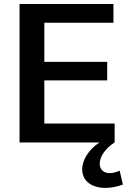

<svg xmlns="http://www.w3.org/2000/svg" viewBox="-20 -707 630 953"><path d="M77 0H474C422 34 388 85 388 134C388 215 482 249 590 209L574 140C518 166 475 149 475 105C475 69 505 28 549 0V-94H200V-308H512V-400H200V-594H543V-687H77Z"/></svg>

Font: Ronzino Medium
Style: Regular
Weight: 500
Designer: Nunzio Mazzaferro
Foundry: Collletttivo
Version: Version 1.000;Glyphs 3.3 (3337)